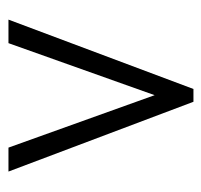

<svg xmlns="http://www.w3.org/2000/svg" viewBox="-32 -722 488 465"><g transform="rotate(90 212.5 -490.0)"><path d="M28 -266 196 -714H227L396 -266H338L211 -620L85 -266Z"/></g></svg>

Font: Noto Serif Lao ExtraCondensed Medium
Style: Regular
Weight: 500
Width: 2
Designer: Monotype Design Team
Foundry: Monotype Imaging Inc.
Version: Version 2.003; ttfautohint (v1.8.4.7-5d5b)